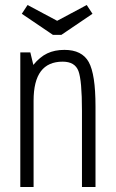

<svg xmlns="http://www.w3.org/2000/svg" viewBox="-20 -746 462 766"><path d="M61 0H114V-344Q114 -423 143 -461.5Q172 -500 230 -500Q279 -500 293 -462.5Q307 -425 307 -304V0H361V-322Q361 -450 334 -498.5Q307 -547 237 -547Q198 -547 168.5 -533Q139 -519 113 -487L101 -537H61ZM225 -607 349 -691 326 -726 208 -663 90 -726 67 -691 191 -607Z"/></svg>

Font: Secuela Light
Style: Regular
Weight: 300
Designer: Fernando Haro
Foundry: deFharo
Version: Version 1.708